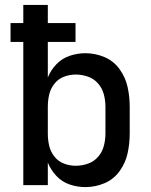

<svg xmlns="http://www.w3.org/2000/svg" viewBox="-20 -755 616 783"><path d="M328 8Q369 8 406.5 -8Q444 -24 468 -57.5Q492 -91 500.5 -130.5Q509 -170 509 -210V-320Q509 -360 500.5 -399.5Q492 -439 468 -472.5Q444 -506 406.5 -522Q369 -538 328 -538Q296 -538 264.5 -527.5Q233 -517 210 -493Q187 -469 175 -439V-584H288V-661H175V-735H75V-661H23V-584H75V0H175V-92Q187 -62 210 -37.5Q233 -13 264.5 -2.5Q296 8 328 8ZM289 -79Q264 -79 240.5 -88Q217 -97 201.5 -117Q186 -137 180.5 -161Q175 -185 175 -210V-320Q175 -345 180.5 -369Q186 -393 201.5 -413Q217 -433 240.5 -442Q264 -451 289 -451Q314 -451 338.5 -442.5Q363 -434 380 -414.5Q397 -395 403.5 -370Q410 -345 410 -320V-210Q410 -185 403.5 -160Q397 -135 380 -115.5Q363 -96 338.5 -87.5Q314 -79 289 -79Z"/></svg>

Font: Iosevka Sparkle Medium
Style: Regular
Weight: 500
Designer: Belleve Invis
Foundry: Belleve Invis
Version: Version 4.5.0; ttfautohint (v1.8.3)